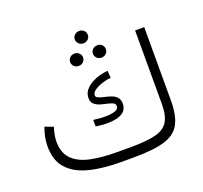

<svg xmlns="http://www.w3.org/2000/svg" viewBox="-131 -918 1132 1070"><g transform="rotate(-20 435.5 -383.5)"><path d="M410.2 -59.6H487.3Q583.5 -59.6 637.5 -73Q691.4 -86.4 713.4 -122.6Q735.4 -158.7 735.4 -226.1V-662.6H789.6V-227.5Q789.6 -139.2 762.9 -89.6Q736.3 -40 670.9 -20Q605.5 0 489.3 0H410.2Q301.8 0 222.2 -20.8Q142.6 -41.5 99.1 -90.1Q55.7 -138.7 55.7 -222.2Q55.7 -251 61.5 -278.3Q67.4 -305.7 77.1 -331.5L126.5 -313Q120.1 -293 115.7 -271.5Q111.3 -250 111.3 -230Q111.8 -161.6 149.4 -124.5Q187 -87.4 254.2 -73.5Q321.3 -59.6 410.2 -59.6ZM345.7 -273.9Q358.9 -272 377.4 -270.3Q396 -268.6 415.5 -268.6Q446.3 -268.6 470.9 -275.4Q495.6 -282.2 495.6 -302.7Q495.6 -315.4 482.2 -321.8Q468.8 -328.1 449 -332.3Q429.2 -336.4 409.2 -342.5Q389.2 -348.6 375.7 -361.1Q362.3 -373.5 362.3 -396.5Q362.3 -423.3 377.9 -442.9Q393.6 -462.4 417.5 -475.6Q441.4 -488.8 467.5 -495.6Q493.7 -502.4 514.6 -503.4L517.1 -460.9Q496.6 -460 469.2 -451.7Q441.9 -443.4 421.1 -429.9Q400.4 -416.5 400.4 -399.9Q400.4 -388.7 413.3 -383.1Q426.3 -377.4 445.3 -373.3Q464.4 -369.1 483.9 -362.8Q503.4 -356.4 516.6 -343.8Q523.4 -336.4 527.6 -327.1Q531.7 -317.9 531.7 -304.7Q531.7 -274.9 514.9 -258.5Q498 -242.2 471.2 -235.8Q444.3 -229.5 414.1 -229.5Q396.5 -229.5 379.2 -231.2Q361.8 -232.9 345.7 -234.9ZM402.3 -730Q402.3 -745.6 413.6 -756.1Q424.8 -766.6 440.9 -766.6Q457.5 -766.6 468.5 -756.1Q479.5 -745.6 479.5 -730Q479.5 -714.8 468.5 -704.1Q457.5 -693.4 440.9 -693.4Q424.8 -693.4 413.6 -704.1Q402.3 -714.8 402.3 -730ZM470.2 -620.6Q470.2 -635.7 481.2 -646.5Q492.2 -657.2 508.8 -657.2Q524.9 -657.2 535.9 -646.7Q546.9 -636.2 546.9 -620.6Q546.9 -605.5 535.9 -594.7Q524.9 -584 508.8 -584Q492.2 -584 481.2 -594.7Q470.2 -605.5 470.2 -620.6ZM335 -620.6Q335 -635.7 345.9 -646.5Q356.9 -657.2 373.5 -657.2Q389.6 -657.2 400.6 -646.7Q411.6 -636.2 411.6 -620.6Q411.6 -605.5 400.6 -594.7Q389.6 -584 373.5 -584Q356.9 -584 345.9 -594.7Q335 -605.5 335 -620.6Z"/></g></svg>

Font: Vazirmatn RD ExtraLight
Style: Regular
Weight: 200
Designer: Saber Rastikerdar
Foundry: Saber Rastikerdar
Version: Version 32.102